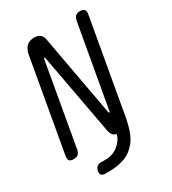

<svg xmlns="http://www.w3.org/2000/svg" viewBox="-217 -856 1034 1151"><g transform="rotate(-30 300.0 -280.0)"><path d="M126 -670Q133 -705 152.5 -722.5Q172 -740 205 -740Q231 -740 244.5 -728.5Q258 -717 263 -695L366 -131L368 -127Q368 -125 370 -125Q372 -125 373.5 -126.5Q375 -128 375 -131L476 -700Q480 -721 491 -730.5Q502 -740 522.5 -740Q543 -740 551 -730.5Q559 -721 556 -700L443 -60V-59Q423 51 387 97.5Q351 144 303 162Q255 180 194 180H166Q148 180 140.5 171Q133 162 136 144Q140 126 150.5 117Q161 108 179 108H207Q263 108 300 76Q337 45 344 8Q332 5 324 -1Q311 -13 306 -35L202 -599Q202 -602 201 -603.5Q200 -605 198 -605Q196 -605 195 -603.5Q194 -602 193 -599L93 -30Q89 -9 77.5 0.5Q66 10 45.5 10Q25 10 17.5 0.5Q10 -9 13 -30Z"/></g></svg>

Font: Maple Mono Light
Style: Italic
Weight: 300
Italic angle: -10°
Monospace: yes
Designer: subframe7536
Version: Version 7.000